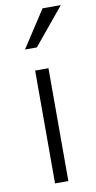

<svg xmlns="http://www.w3.org/2000/svg" viewBox="-89 -820 431 859"><g transform="rotate(-10 126.5 -390.5)"><path d="M88.9 0V-512.7H149.4V0ZM60.5 -613.3 169.9 -781.2H252.9L114.3 -613.3Z"/></g></svg>

Font: Gothic A1 Light
Style: Regular
Weight: 300
Version: Version 2.50